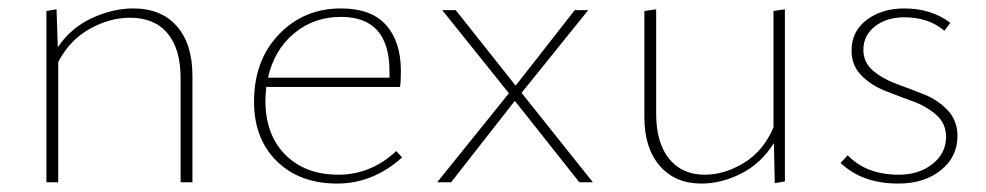

<svg xmlns="http://www.w3.org/2000/svg" viewBox="-20 -432 2337 455"><path d="M296 -412Q362 -412 399 -370Q436 -328 436 -253V0H408V-247Q408 -316 377 -353Q346 -390 288 -390Q240 -390 192.5 -363.5Q145 -337 118 -285V0H90V-406L114 -410L117 -320Q148 -366 197.5 -389Q247 -412 296 -412Z M919 -74 933 -59Q864 3 779 3Q690 3 636 -50Q582 -103 582 -191Q582 -289 641 -350.5Q700 -412 788 -412Q860 -412 895 -372.5Q930 -333 930 -264Q930 -238 928 -226H611Q609 -204 609 -193Q609 -113 656 -65.5Q703 -18 782 -18Q859 -18 919 -74ZM788 -392Q724 -392 677 -353Q630 -314 615 -248H903V-263Q903 -392 788 -392Z M1385 0H1353L1200 -193L1049 0H1016L1186 -211L1028 -408H1060L1202 -229L1342 -408H1374L1216 -212Z M1813 -406 1840 -410V-2L1816 2L1814 -93Q1784 -45 1737 -21Q1690 3 1642 3Q1580 3 1543.5 -39Q1507 -81 1507 -155V-406L1535 -410V-162Q1535 -94 1565.5 -56Q1596 -18 1650 -18Q1697 -18 1743 -46Q1789 -74 1813 -130Z M2109 3Q2023 3 1972 -46L1989 -64Q2033 -18 2110 -18Q2158 -18 2190 -43.5Q2222 -69 2222 -108Q2222 -139 2199 -159.5Q2176 -180 2143 -192Q2110 -204 2077 -217Q2044 -230 2021 -253.5Q1998 -277 1998 -312Q1998 -358 2034 -385Q2070 -412 2123 -412Q2187 -412 2232 -378L2218 -359Q2181 -391 2123 -391Q2081 -391 2053.5 -369.5Q2026 -348 2026 -314Q2026 -284 2049 -264.5Q2072 -245 2105 -233Q2138 -221 2170.5 -208Q2203 -195 2226 -170.5Q2249 -146 2249 -110Q2249 -60 2209.5 -28.5Q2170 3 2109 3Z"/></svg>

Font: EauTestInfant Extralight
Style: Regular
Weight: 250
Designer: Christian Thalmann (Catharsis Fonts)
Version: Version 0.001;PS 000.001;hotconv 1.0.88;makeotf.lib2.5.64775